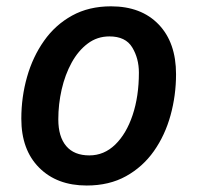

<svg xmlns="http://www.w3.org/2000/svg" viewBox="-20 -569 614 598"><path d="M250 8.8Q157.2 8.8 101.8 -46.9Q46.4 -102.5 46.4 -199.2Q46.4 -266.6 64.2 -329.3Q82 -392.1 117.2 -441.9Q152.3 -491.7 204.6 -520.5Q256.8 -549.3 325.7 -549.3Q419.9 -549.3 474.1 -492.9Q528.3 -436.5 528.3 -337.9Q528.3 -272 511.2 -210Q494.1 -147.9 459.5 -98.6Q424.8 -49.3 372.6 -20.3Q320.3 8.8 250 8.8ZM258.3 -85Q304.2 -85 338.9 -118.7Q373.5 -152.3 393.1 -210.7Q412.6 -269 412.6 -342.8Q412.6 -387.2 391.8 -421.4Q371.1 -455.6 320.8 -455.6Q282.7 -455.6 253.2 -433.3Q223.6 -411.1 203.1 -373.8Q182.6 -336.4 172.1 -290.5Q161.6 -244.6 161.6 -197.3Q161.6 -143.1 186.3 -114Q210.9 -85 258.3 -85Z"/></svg>

Font: Open Sans SemiBold
Style: Italic
Weight: 600
Italic angle: -12°
Designer: Monotype Design Team
Foundry: Monotype Imaging Inc.
Version: Version 3.003; ttfautohint (v1.8.4)